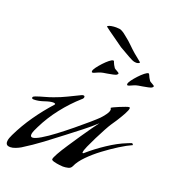

<svg xmlns="http://www.w3.org/2000/svg" viewBox="-127 -780 799 880"><g transform="rotate(20 272.5 -339.5)"><path d="M278 2Q275 2 261 0.5Q247 -1 234 -4.5Q221 -8 221 -13Q221 -20 233.5 -42.5Q246 -65 266 -95Q286 -125 306.5 -155.5Q327 -186 344 -209.5Q361 -233 368 -242Q339 -215 306.5 -190Q274 -165 242 -140Q201 -108 158 -76Q115 -44 70 -16Q60 -10 46 -4.5Q32 1 20 1Q-1 1 -1 -18Q-1 -27 2.5 -36.5Q6 -46 10 -54Q36 -108 71 -158Q106 -208 146 -252Q146 -253 146.5 -253.5Q147 -254 147 -255Q147 -257 143 -258Q139 -259 137 -259Q122 -259 96 -250Q70 -241 47 -241Q45 -241 41.5 -242Q38 -243 38 -247Q38 -251 42.5 -253.5Q47 -256 50 -257Q70 -264 90.5 -269.5Q111 -275 130 -282Q161 -293 189.5 -307Q218 -321 247 -335Q251 -337 255 -337Q262 -337 262 -331Q262 -327 259.5 -323.5Q257 -320 254 -318Q210 -279 172 -230.5Q134 -182 108 -129Q104 -121 98 -108Q92 -95 92 -85Q92 -75 102 -75Q114 -75 141 -91Q168 -107 201 -132Q234 -157 267 -184Q300 -211 326.5 -234Q353 -257 364 -268Q372 -276 383.5 -291.5Q395 -307 395 -317Q395 -322 393.5 -323Q392 -324 392 -325Q392 -327 402.5 -332Q413 -337 427.5 -343Q442 -349 454.5 -353.5Q467 -358 471 -358Q475 -358 475 -354Q475 -345 463.5 -324Q452 -303 438.5 -282Q425 -261 419 -253Q413 -244 400.5 -221Q388 -198 374.5 -171Q361 -144 351 -121.5Q341 -99 341 -90Q341 -87 343 -87Q345 -87 347 -88.5Q349 -90 350 -91Q384 -121 430.5 -152Q477 -183 518 -199Q520 -200 529 -203.5Q538 -207 539 -207Q544 -207 546 -200Q521 -189 487.5 -168Q454 -147 420 -121.5Q386 -96 359 -68.5Q332 -41 321 -16Q316 -4 303 -1Q290 2 278 2ZM430 -449Q426 -449 426 -454Q426 -461 435.5 -474Q445 -487 458 -501Q471 -515 483 -524.5Q495 -534 501 -534Q504 -534 506 -529Q509 -522 512 -516Q515 -510 520 -503Q523 -500 533.5 -494.5Q544 -489 544 -486Q544 -483 542 -481.5Q540 -480 538 -478Q535 -476 522 -473Q509 -470 495.5 -468Q482 -466 477 -465Q466 -463 456.5 -459Q447 -455 436 -450Q434 -449 430 -449ZM258 -449Q254 -449 254 -454Q254 -461 263.5 -474Q273 -487 286 -501Q299 -515 311 -524.5Q323 -534 329 -534Q334 -534 334 -529Q337 -522 340 -516Q343 -510 348 -503Q351 -500 361.5 -494.5Q372 -489 372 -486Q372 -483 370 -481.5Q368 -480 366 -478Q363 -476 350 -473Q337 -470 323.5 -468Q310 -466 305 -465Q294 -463 284.5 -459Q275 -455 264 -450Q262 -449 258 -449ZM431 -560Q420 -560 410 -565Q392 -574 373.5 -585Q355 -596 342 -603Q319 -620 295 -636.5Q271 -653 249 -670Q249 -673 252 -674Q256 -677 267 -679Q278 -681 290 -681Q309 -681 316 -677Q324 -673 331 -668Q338 -663 346 -656Q363 -643 378 -628Q393 -613 409 -599L447 -568Q447 -564 441.5 -562Q436 -560 431 -560Z"/></g></svg>

Font: My Soul
Style: Regular
Weight: 400
Designer: Robert E. Leuschke
Foundry: Robert E. Leuschke
Version: Version 1.010; ttfautohint (v1.8.4.7-5d5b)